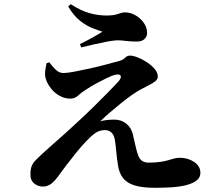

<svg xmlns="http://www.w3.org/2000/svg" viewBox="-20 -854 1040 915"><path d="M718 41Q658 41 621 29.5Q584 18 565.5 -6.5Q547 -31 542 -68Q537 -99 534.5 -128Q532 -157 528 -184Q524 -211 511 -222.5Q498 -234 480 -234Q453 -234 431.5 -218Q410 -202 389 -179Q367 -156 343.5 -127Q320 -98 298.5 -69.5Q277 -41 260 -18Q242 8 224.5 21.5Q207 35 184 35Q161 35 143 20.5Q125 6 125 -21Q125 -47 131 -62.5Q137 -78 149.5 -90Q162 -102 179 -119Q200 -138 231 -165.5Q262 -193 293.5 -221Q325 -249 348 -271Q385 -305 423.5 -342.5Q462 -380 494 -413Q526 -446 545 -466Q561 -486 554 -494.5Q547 -503 523 -496Q510 -492 488 -481.5Q466 -471 441 -457.5Q416 -444 393 -429Q366 -412 351.5 -398Q337 -384 315 -384Q288 -384 264 -397.5Q240 -411 223.5 -432Q207 -453 200 -473Q193 -492 195 -512Q197 -532 202 -553L215 -557Q229 -538 245.5 -522Q262 -506 282 -506Q300 -506 334.5 -512.5Q369 -519 409.5 -528Q450 -537 487.5 -547Q525 -557 550 -564Q567 -569 576.5 -579Q586 -589 600 -589Q614 -589 636 -580.5Q658 -572 680 -557.5Q702 -543 717 -525.5Q732 -508 732 -489Q732 -476 719 -466Q706 -456 687.5 -447Q669 -438 651 -428Q634 -419 609.5 -402Q585 -385 558.5 -363.5Q532 -342 505.5 -319.5Q479 -297 458 -276Q472 -280 490 -282Q508 -284 524 -284Q558 -284 582 -264.5Q606 -245 613 -214Q619 -189 625.5 -160Q632 -131 637 -118Q643 -98 655.5 -88.5Q668 -79 688 -79Q722 -79 744.5 -82.5Q767 -86 782 -90.5Q797 -95 809.5 -98.5Q822 -102 837 -102Q876 -102 905.5 -82Q935 -62 935 -30Q935 -8 917 6Q899 20 868.5 28Q838 36 799 38.5Q760 41 718 41ZM361 -644Q392 -659 420 -674.5Q448 -690 468 -703Q449 -709 420.5 -720Q392 -731 361.5 -755Q331 -779 305 -823L317 -834Q367 -802 408 -791Q449 -780 488 -780Q522 -780 542 -787.5Q562 -795 576 -795Q601 -795 625 -781.5Q649 -768 665 -745.5Q681 -723 681 -696Q681 -681 669 -668.5Q657 -656 632 -656Q604 -656 580 -659Q556 -662 538 -662Q518 -661 487 -655Q456 -649 423.5 -641.5Q391 -634 367 -628Z"/></svg>

Font: Noto Serif JP ExtraLight ExtraBold
Style: Regular
Weight: 800
Version: Version 2.003-H1;hotconv 1.1.1;makeotfexe 2.6.0